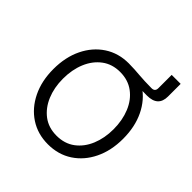

<svg xmlns="http://www.w3.org/2000/svg" viewBox="-179 -785 931 931"><g transform="rotate(45 286.5 -319.5)"><path d="M286.6 -499V-543.9Q308.6 -543.9 327.1 -542.7Q345.7 -541.5 364.5 -540Q383.3 -538.6 404.1 -537.6Q424.8 -536.6 450.2 -536.6Q473.6 -536.6 473.6 -560.1V-651.4H535.2V-564.5Q535.2 -530.3 516.4 -512.9Q497.6 -495.6 459.5 -495.6Q417 -495.6 373 -496.8Q329.1 -498 286.6 -499ZM287.1 11.2Q216.8 11.2 162.8 -24.2Q108.9 -59.6 78.4 -122.1Q47.9 -184.6 47.9 -265.6Q47.9 -347.7 78.4 -410.4Q108.9 -473.1 162.8 -508.5Q216.8 -543.9 287.1 -543.9Q357.9 -543.9 411.9 -508.5Q465.8 -473.1 496.1 -410.4Q526.4 -347.7 526.4 -265.6Q526.4 -184.6 496.1 -122.1Q465.8 -59.6 411.9 -24.2Q357.9 11.2 287.1 11.2ZM287.1 -47.9Q342.3 -47.9 381.1 -76.9Q419.9 -106 440.4 -155.3Q460.9 -204.6 460.9 -265.6Q460.9 -327.1 440.4 -377Q419.9 -426.8 380.9 -455.8Q341.8 -484.9 287.1 -484.9Q232.9 -484.9 194.1 -455.8Q155.3 -426.8 134.5 -377.2Q113.8 -327.6 113.8 -265.6Q113.8 -204.6 134.5 -155.3Q155.3 -106 193.8 -76.9Q232.4 -47.9 287.1 -47.9Z"/></g></svg>

Font: Inter 20pt Light
Style: Regular
Weight: 300
Version: Version 4.001;git-66647c0bb